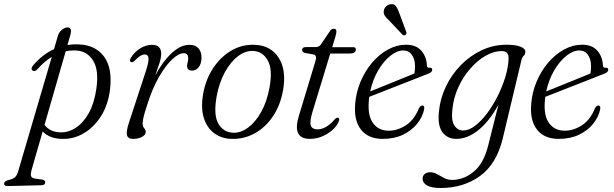

<svg xmlns="http://www.w3.org/2000/svg" viewBox="-101 -670 3000 938"><path d="M81.5 -331.5Q68.5 -318 58 -325.5Q52 -329.5 53.5 -337.2Q55 -345 62 -352Q107.5 -405 163 -430L182 -495.5Q187.5 -513.5 202 -524.8Q216.5 -536 229 -536Q253 -536 242.5 -498.5L228.5 -450Q256.5 -454.5 286 -453Q367.5 -449 408.5 -391.8Q449.5 -334.5 436 -229.5Q426.5 -155.5 391.5 -101Q356.5 -46.5 306.2 -17.8Q256 11 199.5 8.5Q139.5 6.5 107.5 -28L52.5 163Q48 179.5 50.5 189.5Q53 199.5 70 202.5L103.5 207Q120 209.5 120 220.5Q120 234.5 101.5 235L-63.5 239Q-81 239.5 -81 227Q-81 216.5 -65 211Q-39.5 205.5 -29 196.8Q-18.5 188 -13 169.5L152 -392Q115.5 -370 81.5 -331.5ZM191 -23.5Q232 -21.5 269 -45.5Q306 -69.5 332.8 -117.5Q359.5 -165.5 369.5 -235Q383 -326 354.8 -372.5Q326.5 -419 274.5 -423Q246.5 -425 220 -419.5L116.5 -60Q142 -26 191 -23.5Z M540 -366.5Q529 -370.5 538 -387Q555 -415.5 583.2 -433.2Q611.5 -451 641.5 -451Q686.5 -451 686.5 -408Q686.5 -388.5 678 -361.5Q669.5 -334.5 657.5 -301.5Q694 -370 737.8 -410.5Q781.5 -451 824.5 -451Q854 -451 869 -433.5Q884 -416 883.5 -387Q883 -358.5 869.8 -341.8Q856.5 -325 837.5 -325Q813 -325 813 -348Q813 -357 815.8 -365.5Q818.5 -374 818.5 -384.5Q818.5 -410 797 -410Q772 -410 739.8 -379.8Q707.5 -349.5 675 -292.8Q642.5 -236 617.5 -156Q606 -120.5 601 -101Q596 -81.5 596 -66.5Q596 -51.5 603.5 -43.5Q611 -35.5 611 -25.5Q611 -11.5 593.2 -1.5Q575.5 8.5 549 8.5Q523.5 8.5 519.2 -10.8Q515 -30 530 -74L612.5 -325.5Q626.5 -369 624.5 -386.5Q622.5 -404 606 -404Q596.5 -404 585.2 -397.5Q574 -391 557.5 -374Q546.5 -363.5 540 -366.5Z M1144.5 -451Q1221.5 -448 1260.2 -388.2Q1299 -328.5 1282 -230Q1269 -156 1232.2 -101.5Q1195.5 -47 1142.8 -18.2Q1090 10.5 1029.5 8.5Q980.5 7 945 -19.5Q909.5 -46 894.5 -94.8Q879.5 -143.5 891.5 -211.5Q904 -282.5 940.5 -337.5Q977 -392.5 1029.8 -423.2Q1082.5 -454 1144.5 -451ZM1038 -21.5Q1075 -20 1111.2 -46.8Q1147.5 -73.5 1175.2 -123.5Q1203 -173.5 1215.5 -241.5Q1232 -330 1207.5 -374.2Q1183 -418.5 1137 -421Q1098.5 -423.5 1061.8 -395.5Q1025 -367.5 997.2 -316.5Q969.5 -265.5 957.5 -199.5Q941 -108.5 965.8 -66Q990.5 -23.5 1038 -21.5Z M1430.5 -404 1388 -411.5Q1375 -416 1375 -426Q1375 -440 1394 -440H1442Q1457 -440 1466.5 -452.5L1510.5 -517.5Q1518.5 -529.5 1530 -529.5Q1542.5 -529.5 1542.5 -516Q1542.5 -507 1536.5 -487.5L1522 -439.5H1624.5Q1637.5 -439.5 1637.5 -428.5Q1637.5 -408.5 1607.5 -408.5H1512.5L1426 -125Q1410.5 -73.5 1417.8 -55.8Q1425 -38 1450 -38Q1491.5 -38 1533.5 -86Q1543 -96 1549.5 -95Q1558.5 -94 1555.5 -81.5Q1549.5 -60.5 1528.2 -39.8Q1507 -19 1476.8 -5.2Q1446.5 8.5 1413 8.5Q1323.5 8.5 1360 -107L1436.5 -359.5Q1444 -382 1442.8 -391.5Q1441.5 -401 1430.5 -404Z M1971 -135.5Q1963.5 -98.5 1937 -65.5Q1910.5 -32.5 1868 -12Q1825.5 8.5 1768.5 8.5Q1698.5 8.5 1663 -36.2Q1627.5 -81 1634 -161Q1638.5 -219 1660.5 -271.2Q1682.5 -323.5 1717.2 -364.2Q1752 -405 1794.8 -428.2Q1837.5 -451.5 1883 -451.5Q1932 -451.5 1957.5 -422Q1983 -392.5 1984.5 -350Q1985.5 -337.5 1997 -339Q2009.5 -341 2010.5 -330Q2011.5 -317.5 1991 -310Q1968.5 -301 1930.5 -286Q1892.5 -271 1849.2 -254.2Q1806 -237.5 1767 -222Q1728 -206.5 1703 -197Q1701.5 -187 1701 -177.5Q1694.5 -104.5 1721.8 -68Q1749 -31.5 1798 -31.5Q1842 -31.5 1882.8 -58.5Q1923.5 -85.5 1945.5 -141Q1953.5 -155 1962.5 -154.5Q1974.5 -154 1971 -135.5ZM1869.5 -423.5Q1838.5 -423.5 1805.8 -397.2Q1773 -371 1746.5 -326Q1720 -281 1707.5 -223.5Q1735.5 -234.5 1775 -250.5Q1814.5 -266.5 1854.5 -282.8Q1894.5 -299 1923.5 -311Q1926.5 -325 1926.5 -347Q1926.5 -380.5 1911.2 -402Q1896 -423.5 1869.5 -423.5ZM1849.5 -606.5 1883.5 -515Q1887.5 -505 1880.5 -500Q1873.5 -494.5 1866 -500L1799.5 -570.5Q1786.5 -582 1779.2 -592.8Q1772 -603.5 1774 -617.5Q1775.5 -629 1785 -638.5Q1794.5 -648 1808.5 -649.5Q1825 -651.5 1833.5 -639.8Q1842 -628 1849.5 -606.5Z M2355.5 5Q2325.5 130.5 2244.5 189.5Q2163.5 248.5 2051 248.5Q2006.5 248.5 1985 235.8Q1963.5 223 1963.5 203Q1963.5 189 1973.5 180.2Q1983.5 171.5 2000.5 171.5Q2018 171.5 2034.8 181Q2051.5 190.5 2069.2 199.8Q2087 209 2108 209Q2164.5 209 2213.5 168.5Q2262.5 128 2284.5 39L2334 -158.5Q2289 -76.5 2235.8 -34Q2182.5 8.5 2128 8.5Q2085 8.5 2060.5 -24Q2036 -56.5 2043.5 -126Q2049.5 -189 2077.5 -247.5Q2105.5 -306 2150.5 -352Q2195.5 -398 2252.8 -424.8Q2310 -451.5 2374 -451.5Q2419.5 -451.5 2443 -441.5Q2466.5 -431.5 2465.5 -416.5Q2465 -404 2457.2 -397Q2449.5 -390 2446.5 -376.5ZM2109 -135.5Q2103 -79.5 2119.2 -56Q2135.5 -32.5 2161.5 -32.5Q2189.5 -32.5 2219.8 -55.5Q2250 -78.5 2278.5 -116.2Q2307 -154 2330 -200Q2353 -246 2367.5 -293.2Q2382 -340.5 2383.5 -381.5Q2386 -420.5 2350.5 -420.5Q2311 -420.5 2270.8 -397.2Q2230.5 -374 2195.8 -334Q2161 -294 2137.8 -243Q2114.5 -192 2109 -135.5Z M2831 -135.5Q2823.5 -98.5 2797 -65.5Q2770.5 -32.5 2728 -12Q2685.5 8.5 2628.5 8.5Q2558.5 8.5 2523 -36.2Q2487.5 -81 2494 -161Q2498.5 -219 2520.5 -271.2Q2542.5 -323.5 2577.2 -364.2Q2612 -405 2654.8 -428.2Q2697.5 -451.5 2743 -451.5Q2792 -451.5 2817.5 -422Q2843 -392.5 2844.5 -350Q2845.5 -337.5 2857 -339Q2869.5 -341 2870.5 -330Q2871.5 -317.5 2851 -310Q2828.5 -301 2790.5 -286Q2752.5 -271 2709.2 -254.2Q2666 -237.5 2627 -222Q2588 -206.5 2563 -197Q2561.5 -187 2561 -177.5Q2554.5 -104.5 2581.8 -68Q2609 -31.5 2658 -31.5Q2702 -31.5 2742.8 -58.5Q2783.5 -85.5 2805.5 -141Q2813.5 -155 2822.5 -154.5Q2834.5 -154 2831 -135.5ZM2729.5 -423.5Q2698.5 -423.5 2665.8 -397.2Q2633 -371 2606.5 -326Q2580 -281 2567.5 -223.5Q2595.5 -234.5 2635 -250.5Q2674.5 -266.5 2714.5 -282.8Q2754.5 -299 2783.5 -311Q2786.5 -325 2786.5 -347Q2786.5 -380.5 2771.2 -402Q2756 -423.5 2729.5 -423.5Z"/></svg>

Font: Fraunces 72pt Soft Light
Style: Italic
Weight: 300
Italic angle: -16°
Version: Version 1.000;[b76b70a41]